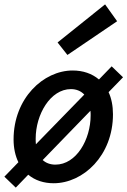

<svg xmlns="http://www.w3.org/2000/svg" viewBox="-28 -825 582 877"><path d="M135 -192C135 -302 202 -418 296 -418C321 -418 342 -409 357 -393L136 -166C135 -175 135 -183 135 -192ZM44 32 101 -27C132 -1 172 12 217 12C352 12 488 -114 488 -303C488 -342 481 -376 468 -404L534 -472L482 -522L424 -462C392 -489 351 -503 304 -503C170 -503 34 -376 34 -188C34 -148 42 -113 56 -84L-8 -18ZM280 -574 507 -728 452 -805 235 -631ZM225 -73C201 -73 181 -81 167 -94L385 -319C386 -312 386 -305 386 -298C386 -188 321 -73 225 -73Z"/></svg>

Font: Source Sans Pro Semibold
Style: Italic
Weight: 600
Italic angle: -11°
Designer: Paul D. Hunt
Foundry: Adobe Systems Incorporated
Version: Version 3.006;hotconv 1.0.111;makeotfexe 2.5.65597